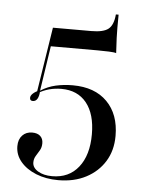

<svg xmlns="http://www.w3.org/2000/svg" viewBox="-47 -519 504 679"><g transform="rotate(5 205.0 -180.0)"><path d="M184.7 121Q141.1 121 106 106.9Q71 92.7 50.8 68.5Q30.6 44.4 30.6 13.7Q30.6 -10.5 44 -24.6Q57.3 -38.7 79 -38.7Q97.6 -38.7 107.7 -29.4Q117.7 -20.2 117.7 -4Q117.7 10.5 111.3 21.4Q104.8 32.3 98.4 42.7Q91.9 53.2 91.9 66.1Q91.9 84.7 111.7 96.8Q131.5 108.9 162.1 108.9Q221.8 108.9 255.6 66.1Q289.5 23.4 289.5 -50.8Q289.5 -122.6 257.7 -162.1Q225.8 -201.6 168.5 -201.6Q146 -201.6 125 -196Q104 -190.3 85.5 -179L82.3 -178.2L119.4 -414.5H255.6Q298.4 -414.5 316.1 -428.6Q333.9 -442.7 337.1 -480.6H346.8Q346 -429 347.2 -398Q348.4 -366.9 350 -344.4Q343.5 -346.8 323.8 -347.6Q304 -348.4 283.1 -348.4H117.7L93.5 -188.7Q118.5 -204.8 147.2 -211.3Q175.8 -217.7 207.3 -217.7Q285.5 -217.7 329.4 -173.4Q373.4 -129 373.4 -52.4Q373.4 -0.8 349.6 37.9Q325.8 76.6 283.5 98.8Q241.1 121 184.7 121ZM71 -150Q60.5 -150 60.5 -160.5Q60.5 -168.5 69 -176.2Q77.4 -183.9 91.9 -189.5L93.5 -185.5Q92.7 -169.4 87.1 -159.7Q81.5 -150 71 -150Z"/></g></svg>

Font: Playfair 144pt
Style: Regular
Weight: 400
Designer: Claus Eggers Sørensen
Foundry: Claus Eggers Sørensen
Version: Version 2.001;gftools[0.9.30]